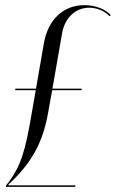

<svg xmlns="http://www.w3.org/2000/svg" viewBox="-20 -727 451 747"><path d="M40 -382 39 -376H119L102 -278C79 -147 64 -80 4 -6L3 0H272L274 -6H12L13 -9C103 -93 147 -171 168 -293L183 -376H297L298 -382H184L222 -600C233 -658 274 -697 327 -697C357 -697 388 -684 406 -664L411 -668C390 -692 350 -707 308 -707C227 -707 167 -651 151 -560L120 -382Z"/></svg>

Font: Moniqa Ita Display
Style: Italic
Weight: 400
Italic angle: -10°
Designer: Rajesh Rajput
Foundry: Rajesh Rajput
Version: Version 1.000